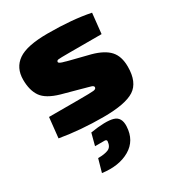

<svg xmlns="http://www.w3.org/2000/svg" viewBox="-185 -627 923 1005"><g transform="rotate(-30 276.5 -125.0)"><path d="M265 -174 155 -204Q78 -226 51 -265Q24 -304 24 -368Q24 -440 77 -477Q130 -514 256 -514Q405 -514 512 -492L499 -370H302Q248 -370 237.5 -368.5Q227 -367 227 -358Q227 -349 261 -341Q266 -339 269 -338.5Q272 -338 276.5 -336.5Q281 -335 286 -334L401 -305Q470 -286 501.5 -251.5Q533 -217 533 -154Q533 -60 478.5 -24.5Q424 11 291 11Q153 11 31 -10L44 -132H222Q296 -132 313 -134Q330 -136 330 -147Q330 -149 329.5 -150.5Q329 -152 327.5 -153.5Q326 -155 324.5 -156Q323 -157 320 -158.5Q317 -160 313.5 -160.5Q310 -161 304.5 -163Q299 -165 294 -166Q289 -167 281 -169.5Q273 -172 265 -174ZM176 121 195 49Q289 34 331.5 46Q374 58 371 114Q367 197 301 235.5Q235 274 137 261L159 183Q199 183 221 173.5Q243 164 246 132Q247 122 235 121Q233 121 176 121Z"/></g></svg>

Font: Exo 2.0 Black
Style: Regular
Weight: 900
Designer: Natanael Gama
Version: Version 1.001;PS 001.001;hotconv 1.0.70;makeotf.lib2.5.58329